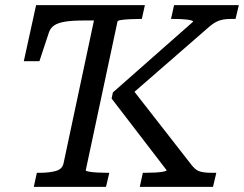

<svg xmlns="http://www.w3.org/2000/svg" viewBox="-20 -730 953 750"><path d="M526 0 538 -55H547Q567 -55 586 -56Q605 -57 618 -59.5Q631 -62 631 -65L416 -345L421 -369L734 -645Q735 -648 728.5 -650Q722 -652 710.5 -653.5Q699 -655 685.5 -655.5Q672 -656 657 -656H648L660 -710H913L900 -656H882Q865 -656 851 -653.5Q837 -651 824.5 -644.5Q812 -638 799 -627L483 -352V-400L731 -82Q741 -70 751 -64.5Q761 -59 775 -57Q789 -55 808 -55H825L812 0ZM347 -650H310Q263 -650 235 -645.5Q207 -641 192 -631Q177 -621 171 -603L134 -491H73L121 -710H546L534 -656H525Q507 -656 487.5 -655Q468 -654 454 -652Q440 -650 439 -646L315 -65Q314 -62 327.5 -59.5Q341 -57 360.5 -56Q380 -55 398 -55H407L394 0H112L124 -55H135Q172 -55 197.5 -62Q223 -69 228 -91Z"/></svg>

Font: Roboto Serif
Style: Italic
Weight: 400
Italic angle: -10°
Designer: Greg Gazdowicz
Foundry: Commercial Type
Version: Version 1.008